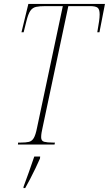

<svg xmlns="http://www.w3.org/2000/svg" viewBox="-20 -734 553 975"><path d="M71 0 72 -10H86Q111 -10 126.5 -13.5Q142 -17 151.5 -33Q161 -49 168 -85L299 -703H211Q181 -703 163 -699Q145 -695 134 -679Q123 -663 114 -626L100 -570H89L124 -714H513L485 -570H474Q480 -605 483 -625Q486 -645 486 -661Q486 -687 475.5 -695Q465 -703 437 -703H327L196 -85Q193 -72 191 -60Q189 -48 189 -37Q189 -18 204.5 -14Q220 -10 248 -10H259L257 0ZM100 213Q112 181 127 139Q142 97 154 61H184L183 71Q174 92 160.5 120Q147 148 133 175Q119 202 108 221H99Z"/></svg>

Font: Noto Serif Display ExtraCondensed Thin
Style: Italic
Weight: 100
Width: 2
Italic angle: -12°
Designer: Monotype Design Team
Foundry: Monotype Imaging Inc.
Version: Version 2.009